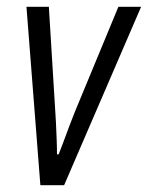

<svg xmlns="http://www.w3.org/2000/svg" viewBox="-20 -546 436 566"><path d="M99 0 58 -526H124L143 -217Q144 -205 145 -183Q146 -161 147 -136.5Q148 -112 148 -91H153Q159 -106 167.5 -129Q176 -152 185 -176Q194 -200 201 -217L329 -526H396L169 0Z"/></svg>

Font: Archivo Condensed Light
Style: Italic
Weight: 300
Width: 3
Italic angle: -10°
Designer: Hector Gatti
Foundry: Omnibus-Type
Version: Version 2.001